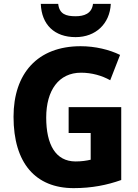

<svg xmlns="http://www.w3.org/2000/svg" viewBox="-20 -1056 715 993"><path d="M553 -1036H461C455 -985 414 -972 371 -972C321 -972 287 -983 281 -1036H191C195 -928 262 -864 371 -864C475 -864 548 -933 553 -1036ZM335 -502V-368H449V-230C428 -225 402 -221 371 -221C267 -221 219 -309 219 -448C219 -589 284 -680 399 -680C455 -680 507 -665 550 -641L601 -772C546 -799 473 -817 397 -817C174 -817 50 -676 50 -452C50 -212 164 -83 361 -83C455 -83 534 -99 607 -125V-502Z"/></svg>

Font: Noto Sans Kannada UI SemiCondensed ExtraBold
Style: Regular
Weight: 800
Width: 4
Designer: Jelle Bosma - Monotype Design Team
Foundry: Monotype Imaging Inc.
Version: Version 2.005